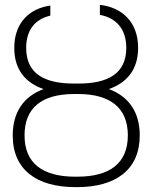

<svg xmlns="http://www.w3.org/2000/svg" viewBox="-20 -760 627 790"><path d="M284.4 -416.2C163.4 -416.2 87.7 -456.3 87.7 -562.9C87.7 -638.8 126.1 -681.5 187.1 -695.7V-737.2C101.9 -724.8 38.7 -667.3 38.7 -562.9C38.7 -474.1 84.2 -419.4 159.1 -393.5C77.8 -363.3 32.3 -298.7 32.3 -202.8C32.3 -61.4 131 9.9 289.8 9.9H297.9C455.6 9.9 555 -61.1 555 -203.1C555 -298.7 509.6 -363.3 427.9 -393.5C502.8 -419.7 548.3 -474.4 548.3 -562.9C548.3 -670.8 480.8 -729.8 391 -740.1V-698.9C457 -686.4 499.6 -642 499.6 -562.9C499.6 -457 423.7 -416.2 302.9 -416.2ZM301.1 -373.2C436.1 -373.2 506 -314.3 506 -203.1C506 -88.1 431.5 -33 297.9 -33H289.4C155.2 -33 81 -88.4 81 -202.8C81 -315 150.2 -373.2 285.9 -373.2Z"/></svg>

Font: Karasuma Gothic
Style: Thin
Weight: 200
Designer: Rasmus Andersson / Ryoko Ishizuka
Foundry: rsms
Version: Version 1.00